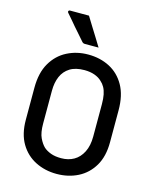

<svg xmlns="http://www.w3.org/2000/svg" viewBox="-138 -1038 927 1150"><g transform="rotate(15 325.0 -463.0)"><path d="M325 -720Q399 -720 458 -689.5Q517 -659 551.5 -598Q586 -537 586 -444V-246Q586 -158 551 -99Q516 -40 457 -10Q398 20 325 20Q253 20 193.5 -10Q134 -40 99 -99Q64 -158 64 -246V-444Q64 -537 99.5 -598Q135 -659 194.5 -689.5Q254 -720 325 -720ZM170 -251Q170 -194 185 -162.5Q200 -131 219 -113Q236 -98 262.5 -88Q289 -78 327 -78Q372 -78 406 -97.5Q440 -117 460 -156.5Q480 -196 480 -253V-454Q480 -488 475 -513Q470 -538 460 -556Q450 -574 435 -587Q418 -604 390.5 -614Q363 -624 327 -624Q272 -624 237.5 -602.5Q203 -581 186.5 -543Q170 -505 170 -454ZM268 -946Q287 -915 304 -887.5Q321 -860 338 -833Q355 -806 373 -776Q360 -776 348.5 -776Q337 -776 323 -776Q309 -776 288 -776Q282 -776 278 -778Q274 -780 272 -782Q248 -810 231.5 -828.5Q215 -847 202 -862Q189 -877 175.5 -893.5Q162 -910 143 -931Q139 -936 141.5 -941Q144 -946 150 -946Q174 -946 189.5 -946Q205 -946 222.5 -946Q240 -946 268 -946Z"/></g></svg>

Font: Recursive Medium
Style: Regular
Weight: 500
Version: Version 1.085